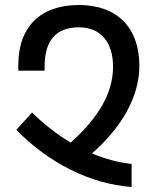

<svg xmlns="http://www.w3.org/2000/svg" viewBox="-20 -745 630 766"><path d="M505 1V-91C451 -97 398 -111 347 -133C465 -236 536 -359 536 -482C536 -633 449 -725 295 -725C143 -725 53 -640 53 -485V-463H158V-479C158 -581 201 -636 295 -636C383 -636 431 -575 431 -479C431 -372 371 -274 262 -176C207 -209 155 -250 108 -296L45 -227C174 -95 340 -11 505 1Z"/></svg>

Font: Noto Sans Armenian SemiCondensed Medium
Style: Regular
Weight: 500
Width: 4
Designer: Monotype Design Team
Foundry: Monotype Imaging Inc.
Version: Version 2.008